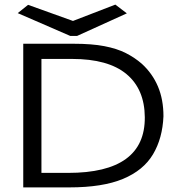

<svg xmlns="http://www.w3.org/2000/svg" viewBox="-20 -813 790 834"><path d="M81 1V-623H299Q379 -623 433.5 -612.5Q488 -602 526.5 -582.5Q565 -563 596 -536Q642 -494 666 -437.5Q690 -381 690 -308Q686 -212 644.5 -142.5Q603 -73 514.5 -36Q426 1 281 1ZM160 -62H276Q611 -62 609 -304Q608 -426 529 -491.5Q450 -557 293 -557H160ZM481 -793 531 -755 315 -657H285L57 -756L102 -792L297 -722Z"/></svg>

Font: Inconsolata ExtraExpanded
Style: Regular
Weight: 400
Width: 8
Monospace: yes
Designer: Raph Levien, Cyreal, Brenton Simpson
Foundry: Raph Levien, Cyreal, Google
Version: Version 3.001; ttfautohint (v1.8.2.53-6de2)